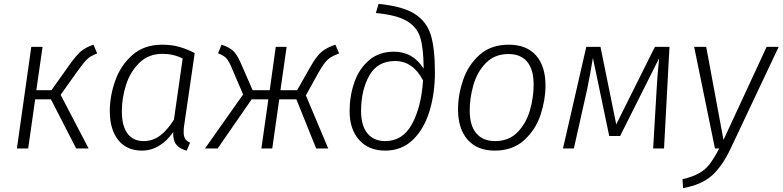

<svg xmlns="http://www.w3.org/2000/svg" viewBox="-20 -764 4027 988"><path d="M480 -489Q446 -476 428.5 -459.5Q411 -443 376 -394L292 -276L436 0H372L242 -253H161L125 0H67L141 -523H199L167 -300H245L338 -431Q372 -479 396 -499.5Q420 -520 461 -534Z M982 -491 927 -114Q925 -103 925 -84Q925 -63 932.5 -50.5Q940 -38 958 -30L941 11Q906 3 888 -18.5Q870 -40 871 -84Q841 -40 799.5 -14.5Q758 11 710 11Q632 11 588.5 -43.5Q545 -98 545 -192Q545 -270 573 -349Q601 -428 661.5 -481Q722 -534 814 -534Q863 -534 902 -523Q941 -512 982 -491ZM607 -192Q607 -116 636 -77Q665 -38 719 -38Q766 -38 803.5 -66Q841 -94 875 -148L920 -463Q872 -487 816 -487Q745 -487 697.5 -441Q650 -395 628.5 -327Q607 -259 607 -192Z M1725 -489Q1698 -479 1682.5 -469.5Q1667 -460 1652 -441.5Q1637 -423 1617 -387L1554 -273L1669 0H1607L1505 -253H1417L1381 0H1325L1361 -253H1275L1100 0H1035L1231 -278L1171 -418Q1156 -453 1143 -466Q1130 -479 1102 -490L1120 -534Q1160 -521 1179.5 -502.5Q1199 -484 1216 -446L1280 -300H1368L1399 -523H1455L1423 -300H1509L1579 -423Q1609 -476 1635 -497.5Q1661 -519 1706 -534Z M1779 -192Q1779 -269 1803 -339Q1827 -409 1878.5 -453.5Q1930 -498 2007 -498Q2105 -498 2160 -411V-418Q2159 -517 2142.5 -571Q2126 -625 2073.5 -656Q2021 -687 1914 -697L1928 -744Q2052 -732 2114 -692.5Q2176 -653 2197 -583.5Q2218 -514 2218 -392Q2218 -283 2190 -191.5Q2162 -100 2104.5 -44.5Q2047 11 1962 11Q1877 11 1828 -44Q1779 -99 1779 -192ZM2157 -350Q2105 -450 2013 -450Q1922 -450 1880 -374.5Q1838 -299 1838 -192Q1838 -118 1870.5 -78Q1903 -38 1962 -38Q2053 -38 2100.5 -126.5Q2148 -215 2157 -350Z M2337 -201Q2337 -276 2363 -352.5Q2389 -429 2447.5 -481.5Q2506 -534 2598 -534Q2689 -534 2738 -479Q2787 -424 2787 -324Q2787 -250 2761.5 -173Q2736 -96 2677 -42.5Q2618 11 2526 11Q2436 11 2386.5 -45Q2337 -101 2337 -201ZM2726 -328Q2726 -406 2693 -446Q2660 -486 2597 -486Q2525 -486 2480 -439.5Q2435 -393 2416 -326Q2397 -259 2397 -196Q2397 -118 2431 -78Q2465 -38 2528 -38Q2599 -38 2643.5 -84Q2688 -130 2707 -196.5Q2726 -263 2726 -328Z M3397 0H3341L3359 -306Q3362 -371 3372 -465L3171 -64H3115L3031 -466Q3017 -380 3001 -303L2933 0H2877L2997 -523H3070L3151 -124L3350 -523H3425Z M3738 4Q3695 94 3642 140.5Q3589 187 3495 204L3492 158Q3545 146 3578 127Q3611 108 3632.5 79.5Q3654 51 3681 0H3659L3552 -523H3614L3703 -44L3925 -523H3987Z"/></svg>

Font: FiraGO Light
Style: Italic
Weight: 300
Italic angle: -8°
Designer: bBox Type GmbH
Foundry: bBox Type GmbH
Version: Version 1.001